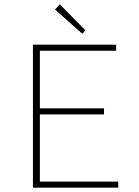

<svg xmlns="http://www.w3.org/2000/svg" viewBox="-20 -866 640 886"><path d="M132 0V-660H516V-632H164V-366H460V-338H164V-28H526V0ZM360 -710 234 -822 256 -846 374 -726Z"/></svg>

Font: Source Code Pro ExtraLight ExtraLight
Style: Regular
Weight: 250
Monospace: yes
Version: Version 1.018;hotconv 1.0.116;makeotfexe 2.5.65601